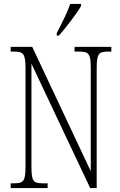

<svg xmlns="http://www.w3.org/2000/svg" viewBox="-20 -951 609 971"><path d="M267 -784V-771H278C318 -817 371 -886 390 -921V-931H335C320 -886 296 -841 267 -784ZM34 0H221V-24H196C148 -24 139 -35 139 -109V-629L436 0H469V-605C469 -679 479 -690 526 -690H543V-714H357V-690H382C429 -690 439 -679 439 -606V-85L143 -714H34V-690H52C98 -690 109 -679 109 -606V-109C109 -35 99 -24 51 -24H34Z"/></svg>

Font: Noto Serif Tamil ExtraCondensed ExtraLight
Style: Regular
Weight: 200
Width: 2
Designer: Indian Type Foundry, Tom Grace, and the Monotype Design Team
Foundry: Monotype Imaging Inc.
Version: Version 2.004